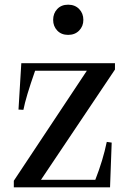

<svg xmlns="http://www.w3.org/2000/svg" viewBox="-20 -800 553 820"><path d="M71 -530H471V-503L155 -32H387Q420 -116 436 -194L457 -191L450 0H39V-28L351 -498H130Q90 -384 80 -331L59 -332ZM207 -715Q207 -743 224.5 -761.5Q242 -780 271 -780Q300 -780 318 -761.5Q336 -743 336 -715Q336 -688 318 -669.5Q300 -651 271 -651Q242 -651 224.5 -669.5Q207 -688 207 -715Z"/></svg>

Font: Libre Caslon Text
Style: Regular
Weight: 400
Designer: Pablo Impallari, Rodrigo Fuenzalida
Foundry: Pablo Impallari, Rodrigo Fuenzalida
Version: Version 1.002